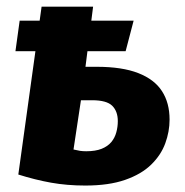

<svg xmlns="http://www.w3.org/2000/svg" viewBox="-20 -552 566 589"><path d="M242.2 -347.1H276.7Q354.9 -347.1 404.3 -327.7Q453.7 -308.4 476.9 -272.4Q500.2 -236.5 500.2 -185Q500.2 -148.3 487 -112.3Q473.8 -76.3 443.8 -47Q413.9 -17.7 364 -0.3Q314.1 17.2 241.7 17.2Q185.5 17.2 136.5 8.4Q87.5 -0.4 36.2 -16.6L107.6 -531.6H265.6ZM244.6 -88Q272.8 -88 291.7 -95.5Q310.6 -103.1 321.5 -116.2Q332.3 -129.3 336.8 -146.1Q341.4 -162.9 341.4 -180.4Q341.4 -210.6 324.2 -227.6Q307 -244.5 262.5 -244.5H228.3L205.5 -93.4Q216.7 -90.7 225.3 -89.3Q234 -88 244.6 -88ZM365.4 -395H27.4L40.3 -488.5H102.5H389.9Z"/></svg>

Font: Fira Sans Variable
Style: Italic
Weight: 397
Italic angle: -8°
Designer: Carrois Corporate & Edenspiekermann AG
Foundry: Carrois Corporate GbR & Edenspiekermann AG
Version: Version 4.202